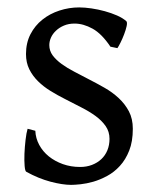

<svg xmlns="http://www.w3.org/2000/svg" viewBox="-20 -489 426 523"><path d="M341.8 -138.2Q341.8 -103.5 332 -78.9Q322.3 -54.2 306.6 -37.1Q291 -20 272 -9.8Q252.9 0.5 234.4 5.9Q215.8 11.2 199.5 12.9Q183.1 14.6 173.8 14.6Q150.4 14.6 117.4 5.9Q84.5 -2.9 51.8 -21Q48.3 -22.5 47.1 -36.9Q45.9 -51.3 46.6 -70.1Q47.4 -88.9 49.6 -107.9Q51.8 -127 55.2 -138.2L76.2 -132.8Q77.1 -112.3 86.9 -94.2Q96.7 -76.2 113 -63Q129.4 -49.8 151.1 -42Q172.9 -34.2 198.2 -34.2Q215.8 -34.2 230.5 -39.8Q245.1 -45.4 255.9 -55.4Q266.6 -65.4 272.5 -79.6Q278.3 -93.8 278.3 -110.8Q278.3 -130.4 267.8 -145.5Q257.3 -160.6 240.2 -173.1Q223.1 -185.5 201.4 -196.5Q179.7 -207.5 157.2 -219.2Q136.7 -229.5 117.7 -241.2Q98.6 -252.9 83.7 -267.6Q68.8 -282.2 59.8 -300.3Q50.8 -318.4 50.8 -341.8Q50.8 -372.1 63 -395.8Q75.2 -419.4 95.5 -435.5Q115.7 -451.7 141.8 -460.2Q168 -468.8 195.8 -468.8Q210.9 -468.8 229.2 -466.1Q247.6 -463.4 265.4 -458.5Q283.2 -453.6 298.8 -446.8Q314.5 -439.9 324.2 -431.2Q327.1 -428.2 325 -418Q322.8 -407.7 318.1 -395.5Q313.5 -383.3 308.1 -372.6Q302.7 -361.8 299.8 -357.9L280.8 -361.8Q257.3 -397 232.2 -410.9Q207 -424.8 183.1 -424.8Q167 -424.8 154.3 -419.4Q141.6 -414.1 132.6 -405.5Q123.5 -397 118.9 -386.7Q114.3 -376.5 114.3 -366.2Q114.3 -350.6 123.5 -338.1Q132.8 -325.7 147.9 -314.7Q163.1 -303.7 182.4 -293.7Q201.7 -283.7 222.2 -272.9Q243.2 -262.2 264.6 -250Q286.1 -237.8 303.2 -221.9Q320.3 -206.1 331.1 -185.8Q341.8 -165.5 341.8 -138.2Z"/></svg>

Font: Gentium Plus APac
Style: Regular
Weight: 400
Designer: J. Victor Gaultney, Annie Olsen, Iska Routamaa, Becca Hirsbrunner
Foundry: SIL International
Version: Version 5.000